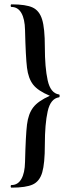

<svg xmlns="http://www.w3.org/2000/svg" viewBox="-20 -745 323 882"><path d="M186 -80Q186 6 174 47Q162 88 130.5 102.5Q99 117 33 117Q29 117 29 111Q29 105 33 105Q62 105 78 77.5Q94 50 95 -1Q98 -123 104 -172.5Q110 -222 132.5 -251.5Q155 -281 209 -305Q154 -328 132 -356.5Q110 -385 104 -434Q98 -483 95 -607Q94 -658 78 -685.5Q62 -713 33 -713Q29 -713 29 -719Q29 -725 33 -725Q99 -725 130 -710.5Q161 -696 173.5 -655.5Q186 -615 186 -529Q186 -435 199 -376Q212 -317 251 -311Q254 -311 254 -304.5Q254 -298 251 -298Q212 -292 199 -233.5Q186 -175 186 -80Z"/></svg>

Font: Cormorant Garamond SemiBold
Style: Regular
Weight: 600
Designer: Christian Thalmann (Catharsis Fonts)
Version: Version 3.000